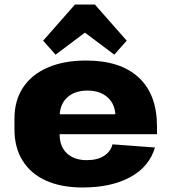

<svg xmlns="http://www.w3.org/2000/svg" viewBox="-20 -819 758 850"><path d="M345 11Q251 11 183.5 -19.5Q116 -50 80 -108Q44 -166 44 -246V-294Q44 -374 82 -431.5Q120 -489 191.5 -520Q263 -551 361 -551Q513 -551 594 -476Q675 -401 675 -259V-225H208V-313H517L491 -280V-303Q491 -356 457.5 -387Q424 -418 367 -418Q310 -418 277 -387Q244 -356 244 -302V-224Q244 -170 276.5 -140Q309 -110 364 -110Q411 -110 440.5 -129Q470 -148 478 -180L666 -166Q641 -81 557 -35Q473 11 345 11ZM171 -639 312 -799H400L541 -639L486 -577L298 -718H414L226 -577Z"/></svg>

Font: Pathway Extreme 28pt ExtraBold
Style: Regular
Weight: 800
Designer: Eduardo Rodriguez Tunni
Foundry: Eduardo Rodriguez Tunni
Version: Version 1.001;gftools[0.9.26]